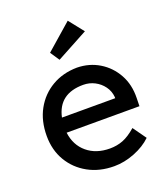

<svg xmlns="http://www.w3.org/2000/svg" viewBox="-143 -884 873 996"><g transform="rotate(-20 293.0 -386.0)"><path d="M317 10Q236 10 173.5 -24.5Q111 -59 75.5 -119Q40 -179 40 -257Q40 -340 74.5 -402.5Q109 -465 169.5 -500.5Q230 -536 308 -537Q376 -536 430.5 -503Q485 -470 516.5 -413Q548 -356 546 -282L545 -238H143Q152 -167 201.5 -125.5Q251 -84 327 -84Q366 -84 399.5 -97Q433 -110 472 -144L524 -71Q487 -35 430 -12.5Q373 10 317 10ZM308 -442Q173 -442 147 -320H441V-327Q438 -360 419 -386Q400 -412 371 -427Q342 -442 308 -442ZM238 -606 204 -657 347 -782 412 -700Z"/></g></svg>

Font: Readex Pro
Style: Regular
Weight: 400
Designer: Bonnie Shaver-Troup, Thomas Jockin
Foundry: Lexend
Version: Version 1.204; ttfautohint (v1.8.4.7-5d5b)